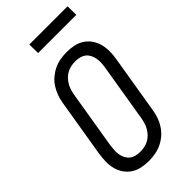

<svg xmlns="http://www.w3.org/2000/svg" viewBox="-283 -988 1066 1066"><g transform="rotate(-45 250.0 -455.5)"><path d="M203 8Q174 8 147 2.5Q120 -3 97.5 -17.5Q75 -32 59.5 -54Q44 -76 37 -102.5Q30 -129 30.5 -157.5Q31 -186 35 -214L92 -559Q96 -584 105 -608.5Q114 -633 128 -655Q142 -677 163 -694.5Q184 -712 207 -723Q230 -734 255.5 -738.5Q281 -743 306 -743Q335 -743 362 -737.5Q389 -732 411.5 -717.5Q434 -703 449.5 -681Q465 -659 472 -632.5Q479 -606 479 -577.5Q479 -549 474 -521L417 -176Q413 -151 404.5 -126.5Q396 -102 381.5 -80Q367 -58 346.5 -40.5Q326 -23 302.5 -12Q279 -1 253.5 3.5Q228 8 203 8ZM204 -62Q220 -62 236.5 -65Q253 -68 268.5 -76Q284 -84 296.5 -96.5Q309 -109 318 -124Q327 -139 332 -155Q337 -171 340 -187L397 -532Q400 -549 400.5 -566.5Q401 -584 398 -600Q395 -616 387.5 -630.5Q380 -645 368 -654.5Q356 -664 339.5 -668.5Q323 -673 305 -673Q289 -673 272.5 -670Q256 -667 240.5 -659Q225 -651 212.5 -638.5Q200 -626 191 -611Q182 -596 177 -580Q172 -564 169 -548L112 -203Q110 -186 109 -168.5Q108 -151 111 -135Q114 -119 121.5 -104.5Q129 -90 141 -80.5Q153 -71 169.5 -66.5Q186 -62 204 -62ZM491 -851H191L190 -919H490Z"/></g></svg>

Font: Iosevka Term Oblique
Style: Regular
Weight: 400
Italic angle: -9°
Monospace: yes
Designer: Belleve Invis
Foundry: Belleve Invis
Version: Version 31.4.0